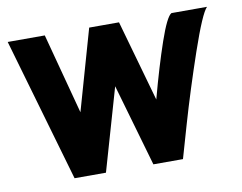

<svg xmlns="http://www.w3.org/2000/svg" viewBox="-65 -637 912 724"><g transform="rotate(-10 391.0 -275.0)"><path d="M285.2 0H165L5.9 -549.8H147.9L230 -241.2L317.9 -549.8H432.1L520 -238.8Q552.7 -360.8 583.5 -450.2Q614.3 -539.6 632.8 -549.8H769Q747.6 -528.3 700.4 -390.9Q653.3 -253.4 616.7 -127L580.1 0H466.8L376 -314.9Z"/></g></svg>

Font: Junction Bold
Style: Bold
Weight: 700
Designer: Caroline Hadilaksono
Foundry: Caroline Hadilaksono
Version: Version 001.001